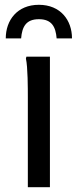

<svg xmlns="http://www.w3.org/2000/svg" viewBox="-20 -780 324 800"><path d="M142 -760C52 -760 4 -696 4 -620H68C72 -668 88 -700 142 -700C196 -700 212 -668 216 -620H280C280 -696 232 -760 142 -760ZM96 -372V0H188V-544H90L88 -536C96 -500 96 -412 96 -372Z"/></svg>

Font: Kufam Arabic Latin Roman Normal
Style: Regular
Weight: 400
Designer: Wael Morcos & Artur Schmal
Version: Version 1.200;PS 001.200;hotconv 1.0.88;makeotf.lib2.5.64775